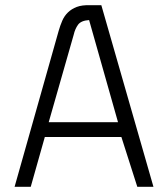

<svg xmlns="http://www.w3.org/2000/svg" viewBox="-20 -717 623 737"><path d="M205 -598Q211 -619 219 -637.5Q227 -656 241 -669.5Q255 -683 275 -690.5Q295 -698 325 -697H369L569 0H507L446 -191H152L98 0H36ZM167 -248H433L322 -640Q291 -638 279.5 -622Q268 -606 263 -584Z"/></svg>

Font: Panefresco 250wt
Style: Regular
Weight: 300
Version: Version 1.000